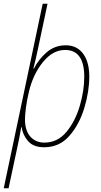

<svg xmlns="http://www.w3.org/2000/svg" viewBox="-49 -780 540 1030"><path d="M-29 230H-3L41 24Q56 -43 65 -98H67Q73 -56 101.5 -23Q130 10 188 10Q270 10 323.5 -51.5Q377 -113 403.5 -201.5Q430 -290 430 -369Q430 -448 396.5 -492.5Q363 -537 304 -537Q245 -537 201.5 -499.5Q158 -462 133 -412H130Q136 -436 142.5 -463Q149 -490 154 -515L206 -760H180ZM189 -15Q142 -15 113.5 -47.5Q85 -80 85 -140Q85 -162 90 -201.5Q95 -241 106 -287Q128 -381 181 -446.5Q234 -512 300 -512Q403 -512 403 -368Q403 -294 379 -212Q355 -130 307.5 -72.5Q260 -15 189 -15Z"/></svg>

Font: Noto Sans UI SemiCondensed Thin
Style: Italic
Weight: 250
Width: 4
Italic angle: -12°
Designer: Monotype Design Team
Foundry: Monotype Imaging Inc.
Version: Version 1.901